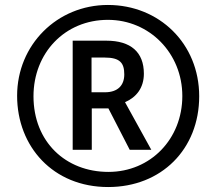

<svg xmlns="http://www.w3.org/2000/svg" viewBox="-20 -810 871 774"><path d="M416 -56C631 -56 783 -209 783 -422C783 -634 622 -790 415 -790C210 -790 49 -629 49 -424C49 -219 194 -56 416 -56ZM417 -117C245 -117 115 -238 115 -422C115 -596 241 -730 415 -730C583 -730 715 -595 715 -423C715 -250 587 -117 417 -117ZM273 -206H350V-373H417L503 -206H590L484 -398C530 -418 560 -456 560 -513C560 -600 507 -646 409 -646H273ZM403 -438H349V-578H402C464 -578 481 -556 481 -510C481 -466 455 -438 403 -438Z"/></svg>

Font: Noto Sans Malayalam UI Condensed
Style: Bold
Weight: 700
Width: 3
Designer: Jelle Bosma - Monotype Design Team
Foundry: Monotype Imaging Inc.
Version: Version 2.104